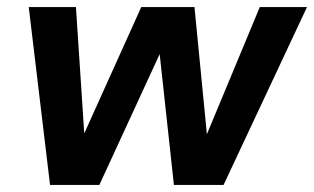

<svg xmlns="http://www.w3.org/2000/svg" viewBox="-20 -521 885 541"><path d="M121 0 61 -501H194L221 -90L193 -91L378 -501H528L568 -91L541 -90L712 -501H845L610 0H470L424 -423H455L260 0Z"/></svg>

Font: DM Sans 17pt
Style: Bold Italic
Weight: 700
Italic angle: -10°
Version: Version 4.004;gftools[0.9.30]